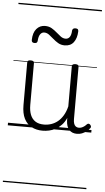

<svg xmlns="http://www.w3.org/2000/svg" viewBox="-81 -995 808 1480"><g transform="rotate(5 323.0 -255.0)"><path d="M270 18Q222 18 185 -1.5Q148 -21 127.5 -61.5Q107 -102 107 -166V-496Q107 -505 113 -509.5Q119 -514 132 -514Q146 -514 152.5 -509.5Q159 -505 159 -496V-171Q159 -127 171.5 -95.5Q184 -64 210 -47Q236 -30 277 -30Q306 -30 333 -39Q360 -48 383 -66.5Q406 -85 424 -115Q442 -145 452 -186V-496Q452 -506 458.5 -510.5Q465 -515 479 -515Q492 -515 498 -510.5Q504 -506 504 -496V-93Q504 -73 508.5 -58.5Q513 -44 523 -36.5Q533 -29 547 -29Q557 -29 567 -32.5Q577 -36 587 -43Q597 -50 607 -61Q613 -67 620 -66.5Q627 -66 633 -59Q638 -54 639.5 -47Q641 -40 636 -34Q625 -19 609 -7Q593 5 575 12Q557 19 537 19Q517 19 502 13Q487 7 476 -5Q465 -17 459 -35Q453 -53 452 -76V-97Q437 -63 415.5 -41Q394 -19 370 -6Q346 7 320.5 12.5Q295 18 270 18ZM149 -650Q127 -650 127 -671Q128 -728 154 -758Q180 -788 220 -788Q250 -788 272 -775Q294 -762 312 -746Q330 -730 347.5 -717Q365 -704 385 -704Q406 -704 417.5 -721Q429 -738 430 -771Q433 -790 454 -790Q468 -790 473 -785Q478 -780 478 -768Q476 -715 452 -683.5Q428 -652 383 -652Q354 -652 332 -665Q310 -678 291.5 -694.5Q273 -711 255.5 -724Q238 -737 218 -737Q199 -737 187 -720Q175 -703 173 -669Q172 -659 167 -654.5Q162 -650 149 -650ZM0 428H646V438H0ZM0 -20H646V0H0ZM0 -505H646V-500H0ZM0 -948H646V-938H0Z"/></g></svg>

Font: Playwrite US Modern Guides
Style: Regular
Weight: 400
Designer: Veronika Burian, José Scaglione
Foundry: TypeTogether
Version: Version 1.003